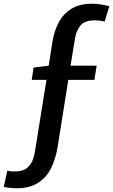

<svg xmlns="http://www.w3.org/2000/svg" viewBox="-55 -805 606 1029"><path d="M33 204Q1 204 -35 197L-16 110Q-8 112 1.5 113Q11 114 22 114Q68 114 91 94Q114 74 122.5 47Q131 20 134 -3L194 -377H115L125 -443L206 -453L226 -581Q235 -638 259.5 -684.5Q284 -731 328 -758Q372 -785 438 -785Q460 -785 483 -781.5Q506 -778 531 -772L506 -690Q479 -696 453 -696Q398 -696 375.5 -667.5Q353 -639 347 -599L323 -453H463L451 -377H311L254 -18Q244 43 220 93.5Q196 144 150.5 174Q105 204 33 204Z"/></svg>

Font: Bitter SemiBold
Style: Italic
Weight: 600
Italic angle: -9°
Designer: Sol Matas, and Bitter project Authors
Foundry: Sol Matas
Version: Version 2.001